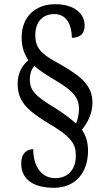

<svg xmlns="http://www.w3.org/2000/svg" viewBox="-20 -780 505 914"><path d="M236 114C343 114 399 37 399 -61C399 -109 387 -137 370 -163C397 -195 420 -239 420 -291C420 -368 374 -413 268 -473C188 -517 148 -542 148 -613C148 -676 183 -713 239 -713C299 -713 322 -658 322 -600C361 -600 383 -620 383 -659C383 -713 336 -760 243 -760C150 -760 83 -702 83 -601C83 -554 96 -523 115 -493C86 -469 64 -432 64 -382C64 -305 100 -261 199 -200C325 -127 341 -93 341 -38C341 23 307 68 243 68C169 68 138 -1 138 -70C113 -70 81 -55 81 -1C81 69 133 114 236 114ZM342 -192C322 -210 289 -236 247 -263C150 -321 122 -348 122 -402C122 -432 132 -453 143 -466C172 -441 208 -419 248 -395C338 -342 356 -307 356 -261C356 -234 349 -208 342 -192Z"/></svg>

Font: Noto Serif Tamil Condensed
Style: Italic
Weight: 400
Width: 3
Italic angle: -12°
Designer: Indian Type Foundry, Tom Grace, and the Monotype Design Team
Foundry: Monotype Imaging Inc.
Version: Version 2.003